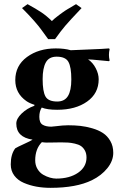

<svg xmlns="http://www.w3.org/2000/svg" viewBox="-20 -674 601 932"><path d="M459 -289.1C459 -306.6 454.3 -324.5 444.8 -342.8C435.4 -361 423 -375.3 407.7 -385.7C419.1 -385.4 436.8 -384 460.7 -381.6C484.6 -379.2 500.7 -377.6 508.8 -377L512.2 -379.9C509.9 -390.3 508.8 -399.4 508.8 -407.2C508.8 -416.3 509.9 -425.9 512.2 -436L508.8 -439C490.9 -437.3 460 -435.7 416.3 -434.1C372.5 -432.5 341.5 -431.2 323.2 -430.2C303.4 -436 279.3 -439 251 -439C195.3 -439 148.6 -425 110.8 -397.2C73.1 -369.4 54.2 -332 54.2 -285.2C54.2 -242.2 72.3 -208.2 108.4 -183.1C118.2 -176.3 131.3 -170.2 147.9 -165L146 -160.2C123.2 -152.3 103 -140.1 85.4 -123.3C67.9 -106.5 59.1 -90.2 59.1 -74.2C59.1 -29.9 85.4 -3.9 138.2 3.9C130.7 8.8 116.7 15.9 96.2 25.1C75.7 34.4 61.7 41.3 54.2 45.9C39.6 64.8 32.2 90.8 32.2 124C32.2 144.9 37.9 162.9 49.3 178.2C60.7 193.5 76.1 205.3 95.5 213.6C114.8 221.9 135.3 228 156.7 231.9C178.2 235.8 201 237.8 225.1 237.8C308.8 237.8 375.8 225.4 426.3 200.7C456.9 185.7 481.8 166.3 501 142.6C520.2 118.8 529.8 93.9 529.8 67.9C529.8 46.1 525.1 26.9 515.6 10.5C506.2 -5.9 494.2 -18.9 479.7 -28.3C465.3 -37.8 447.8 -45.4 427.5 -51.3C407.1 -57.1 387.8 -61 369.4 -63C351 -64.9 331.5 -65.9 311 -65.9C294.4 -65.9 273.4 -64.3 248 -61C242.8 -60.7 238.7 -60.3 235.6 -59.8C232.5 -59.3 230.3 -59.1 229 -59.1C211.4 -59.1 197.3 -62.3 186.8 -68.6C176.2 -75 170.9 -87.7 170.9 -106.9C170.9 -124.8 174.8 -139.8 182.6 -151.9C199.9 -144.7 224.9 -141.1 257.8 -141.1C317.1 -141.1 365.4 -154.4 402.8 -180.9C440.3 -207.4 459 -243.5 459 -289.1ZM326.2 -288.1C326.2 -252.3 320.7 -225.5 309.8 -207.8C298.9 -190 281.6 -181.2 257.8 -181.2C228.8 -181.2 209.8 -189.4 200.7 -205.8C191.6 -222.2 187 -250.3 187 -290C187 -325.2 192.1 -352.1 202.4 -370.8C212.6 -389.6 230.1 -398.9 254.9 -398.9C283.5 -398.9 302.6 -390.5 312 -373.8C321.5 -357 326.2 -328.5 326.2 -288.1ZM183.1 16.1C191.6 17.4 199.2 18.1 206.1 18.1C217.1 18.1 230.7 17.9 246.8 17.6C262.9 17.3 272.6 17.1 275.9 17.1C289.6 17.1 301.2 17.4 310.8 18.1C320.4 18.7 331.3 20.4 343.5 23.2C355.7 26 365.6 29.9 373 34.9C380.5 40 386.9 47.2 392.1 56.6C397.3 66.1 399.9 77.5 399.9 90.8C399.9 121.1 386.2 145.7 358.9 164.6C331.5 183.4 296.2 192.9 252.9 192.9C243.5 192.9 233.3 191.3 222.4 188.2C211.5 185.1 200.5 180.4 189.5 174.1C178.4 167.7 169.2 158.4 161.9 146.2C154.5 134 150.9 120 150.9 104C150.9 67.5 161.6 38.2 183.1 16.1ZM86.9 -634.8C110.7 -611 130.3 -590.3 145.8 -572.5C161.2 -554.8 172.2 -541.3 178.7 -532.2L213.9 -483.9H247.1C265.6 -509.9 282.1 -531.5 296.6 -548.6C311.1 -565.7 337.6 -594.4 376 -634.8L349.1 -653.8C348.1 -653.2 343.4 -650.4 335 -645.5L321.3 -637.2L308.6 -629.9C301.8 -625.7 297.4 -622.9 295.4 -621.6L284.2 -613.8C278.3 -609.9 273.9 -606.7 271 -604.2C268.1 -601.8 264.1 -598.7 259 -595C254 -591.2 249.3 -587.6 245.1 -584L231.9 -571.8C214.7 -588.7 197.7 -602.8 180.9 -614C164.1 -625.2 141.8 -638.5 113.8 -653.8Z"/></svg>

Font: Linux Biolinum G
Style: Bold
Weight: 700
Designer: Philipp H. Poll
Foundry: Philipp H. Poll
Version: Version 1.1.0